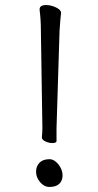

<svg xmlns="http://www.w3.org/2000/svg" viewBox="-20 -717 390 761"><path d="M188 -150Q174 -150 160 -156.5Q146 -163 146 -172V-173Q148 -193 148 -212L142 -599Q142 -638 137 -678V-680Q137 -697 163 -697Q182 -697 202 -687.5Q222 -678 222 -666V-665Q221 -657 219 -636Q217 -615 216 -594L204 -208V-158Q204 -154 199.5 -152Q195 -150 188 -150ZM176 -86Q195 -86 211.5 -65.5Q228 -45 228 -22Q228 -1 215 11.5Q202 24 176 24Q155 24 139 5Q123 -14 123 -36Q123 -58 136.5 -72Q150 -86 176 -86Z"/></svg>

Font: Iansui 0.93
Style: Regular
Weight: 400
Designer: But Ko / Fontworks Inc.
Foundry: zi-hi.com / Fontworks Inc.
Version: Version 0.931